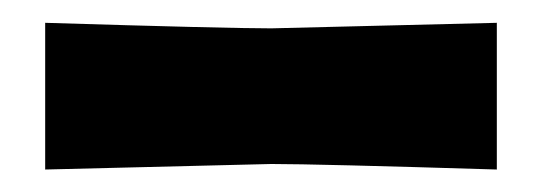

<svg xmlns="http://www.w3.org/2000/svg" viewBox="-20 -445 480 170"><path d="M20 -294.9V-424.8Q180.2 -419.9 220.2 -419.9L419.9 -424.8V-294.9Q260.3 -299.8 220.2 -299.8Z"/></svg>

Font: Zantroke
Style: Regular
Weight: 500
Foundry: gluk
Version: Version 0.36